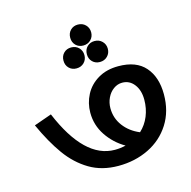

<svg xmlns="http://www.w3.org/2000/svg" viewBox="-92 -692 785 788"><g transform="rotate(-15 300.0 -298.0)"><path d="M28.5 -246 103.5 -272.5Q191 -64 320 -64Q343.5 -64 366.5 -69.5Q320 -96.5 290.8 -140.2Q261.5 -184 261.5 -237Q261.5 -277.5 280 -313Q298.5 -348.5 334.8 -370.2Q371 -392 421.5 -392Q497.5 -392 535.2 -348.8Q573 -305.5 573 -232.5Q573 -160.5 539 -107Q505 -53.5 446.8 -25Q388.5 3.5 317.5 3.5Q247.5 3.5 195 -27.8Q142.5 -59 103.5 -113Q64.5 -167 28.5 -246ZM438 -107Q463 -130 476.2 -162.2Q489.5 -194.5 489.5 -232Q489.5 -272 470 -297.2Q450.5 -322.5 419.5 -322.5Q399.5 -322.5 382.5 -310.2Q365.5 -298 355.8 -277.5Q346 -257 346 -233.5Q346 -191 371 -157.8Q396 -124.5 438 -107ZM261.5 -555.5Q261.5 -575 274 -587.5Q286.5 -600 305.5 -600Q325 -600 337.8 -587.2Q350.5 -574.5 350.5 -555.5Q350.5 -536.5 337.8 -523.8Q325 -511 305.5 -511Q286.5 -511 274 -523.5Q261.5 -536 261.5 -555.5ZM210.5 -472Q210.5 -491.5 223 -504Q235.5 -516.5 254.5 -516.5Q274 -516.5 286.8 -503.8Q299.5 -491 299.5 -472Q299.5 -453 286.8 -440.2Q274 -427.5 254.5 -427.5Q235.5 -427.5 223 -440Q210.5 -452.5 210.5 -472ZM310 -472.5Q310 -492 322.5 -504.5Q335 -517 354 -517Q373.5 -517 386.2 -504.2Q399 -491.5 399 -472.5Q399 -453.5 386.2 -440.8Q373.5 -428 354 -428Q335 -428 322.5 -440.5Q310 -453 310 -472.5Z"/></g></svg>

Font: JuliaMono Italic
Style: Regular
Weight: 400
Italic angle: -9°
Monospace: yes
Designer: cormullion
Foundry: corm
Version: Version 0.049; ttfautohint (v1.8.4)